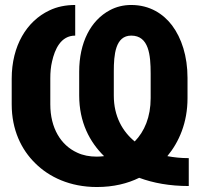

<svg xmlns="http://www.w3.org/2000/svg" viewBox="-20 -741 809 771"><path d="M27 -322C27 -219 66 -140 121 -86C177 -30 261 10 369 10C436 10 492 -4 539 -27C596 -6 661 6 738 6V-106C706 -106 679 -109 652 -114C699 -171 733 -248 733 -347V-428C733 -516 709 -588 671 -639C636 -685 582 -721 507 -721C476 -721 447 -714 421 -700C344 -659 298 -570 298 -453V-358C298 -250 340 -171 398 -114C389 -113 379 -112 369 -112C340 -112 313 -117 290 -128C224 -158 182 -227 182 -322V-426C182 -451 184 -473 189 -494C200 -543 224 -598 282 -598V-721C244 -721 209 -714 178 -699C87 -656 27 -557 27 -425ZM437 -357V-454C437 -521 443 -598 507 -598C578 -598 585 -520 585 -445V-347C585 -271 560 -213 521 -173C472 -213 437 -274 437 -357Z"/></svg>

Font: Asimov Pro
Style: Bd
Weight: 700
Designer: Google
Version: Version 2.000980; 2014